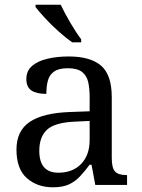

<svg xmlns="http://www.w3.org/2000/svg" viewBox="-20 -786 603 816"><path d="M205 10Q138 10 94 -29Q50 -68 50 -150Q50 -230 106.5 -268Q163 -306 278 -310L361 -313V-373Q361 -409 355 -436.5Q349 -464 329 -480Q309 -496 268 -496Q230 -496 210 -482Q190 -468 183.5 -443.5Q177 -419 177 -387Q135 -387 113.5 -401.5Q92 -416 92 -450Q92 -485 116.5 -506Q141 -527 182 -536.5Q223 -546 272 -546Q364 -546 409.5 -507Q455 -468 455 -373V-114Q455 -72 469 -57Q483 -42 517 -42H520V0H385L369 -86H361Q340 -58 320 -36.5Q300 -15 273.5 -2.5Q247 10 205 10ZM228 -52Q289 -52 325 -89.5Q361 -127 361 -191V-272L297 -269Q212 -265 179.5 -234.5Q147 -204 147 -145Q147 -52 228 -52ZM287 -606Q261 -624 229 -652.5Q197 -681 170.5 -710Q144 -739 131 -756V-766H238Q254 -732 278.5 -690Q303 -648 325 -619V-606Z"/></svg>

Font: Noto Serif Dives Akuru
Style: Regular
Weight: 400
Designer: Fernando Caro
Foundry: Fernando Caro
Version: Version 2.000; ttfautohint (v1.8.4.7-5d5b)